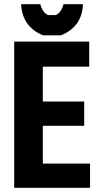

<svg xmlns="http://www.w3.org/2000/svg" viewBox="-20 -899 480 919"><path d="M48 0V-700H407V-580H185V-413H383V-297H185V-116H411V0ZM81 -879H173Q183 -840 209 -827H248Q274 -840 284 -879H377Q373 -771 272 -730H186Q87 -770 81 -879Z"/></svg>

Font: Jockey One
Style: Regular
Weight: 400
Designer: TypeTogether
Foundry: TypeTogether
Version: Version 1.002